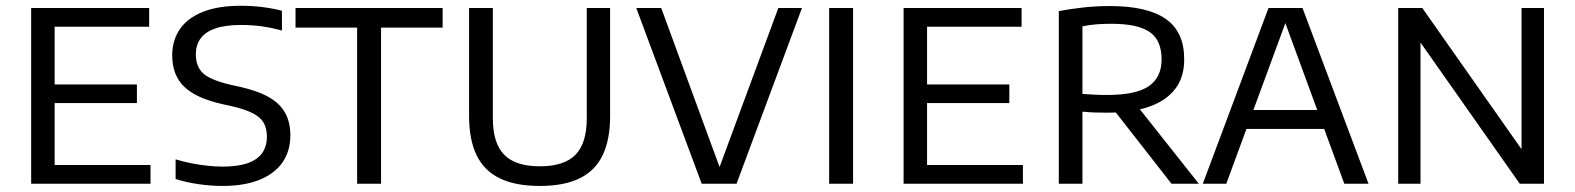

<svg xmlns="http://www.w3.org/2000/svg" viewBox="-20 -622 5332 650"><path d="M85.5 0V-595H485V-531.5H165V-63.5H489.5V0ZM135.5 -273V-336H443.5V-273Z M733 7.5Q694 7.5 652.2 1.5Q610.5 -4.5 574.5 -16V-82.5Q601.5 -74.5 629.2 -69Q657 -63.5 683.5 -60.8Q710 -58 733.5 -58Q785.5 -58 818.8 -69.8Q852 -81.5 867.8 -104.2Q883.5 -127 883.5 -159.5Q883.5 -187 872.8 -206Q862 -225 836 -238.5Q810 -252 764.5 -262.5L733 -269.5Q643.5 -289.5 603.2 -328.8Q563 -368 563 -434.5Q563 -484.5 588.2 -522.2Q613.5 -560 665.2 -581.2Q717 -602.5 796.5 -602.5Q832.5 -602.5 868.8 -598Q905 -593.5 934.5 -585.5V-518.5Q901 -528 866.8 -532.8Q832.5 -537.5 797.5 -537.5Q742.5 -537.5 708.5 -525.5Q674.5 -513.5 658.8 -491.5Q643 -469.5 643 -438.5Q643 -397 667.2 -374.2Q691.5 -351.5 758.5 -335.5L790 -328.5Q851.5 -315 889.5 -293.5Q927.5 -272 945.2 -240Q963 -208 963 -164Q963 -111.5 937 -73.2Q911 -35 859.8 -13.8Q808.5 7.5 733 7.5Z M1189 0V-528.5H980.5V-595H1478.5V-528.5H1270V0Z M1807.5 7.5Q1725 7.5 1672 -18.2Q1619 -44 1593.5 -96.5Q1568 -149 1568 -229.5V-595H1648.5V-222Q1648.5 -137 1687 -98Q1725.5 -59 1807.5 -59Q1890 -59 1928.2 -98Q1966.5 -137 1966.5 -222V-595H2045.5V-229.5Q2045.5 -149 2020.2 -96.5Q1995 -44 1942.2 -18.2Q1889.5 7.5 1807.5 7.5Z M2355.5 0 2134 -595H2218.5L2424.5 -33.5H2407.5L2615 -595H2695L2473.5 0Z M2787 0V-595H2868V0Z M3039 0V-595H3438.5V-531.5H3118.5V-63.5H3443V0ZM3089 -273V-336H3397V-273Z M3564.5 0V-584.5Q3602 -591.5 3645.5 -596.5Q3689 -601.5 3737.5 -601.5Q3864.5 -601.5 3926.8 -557.8Q3989 -514 3989 -422Q3989.5 -362 3959.2 -321.8Q3929 -281.5 3870.8 -261Q3812.5 -240.5 3728 -240.5Q3706 -240.5 3685.2 -241.2Q3664.5 -242 3644.5 -244V0ZM3946 0 3728 -279H3817.5L4038.5 0ZM3728 -300.5Q3825.5 -300.5 3869 -330.2Q3912.5 -360 3912.5 -421Q3912.5 -485.5 3872.2 -513.5Q3832 -541.5 3743 -541.5Q3713.5 -541.5 3690.2 -539.5Q3667 -537.5 3644.5 -533V-304Q3668 -302.5 3685.5 -301.5Q3703 -300.5 3728 -300.5Z M4052 0 4274.5 -595H4389.5L4613 0H4531L4325.5 -560H4337.5L4131.5 0ZM4174 -185.5 4192.5 -249.5H4471.5L4489.5 -185.5Z M4713.5 0V-595H4795L5147.5 -93.5H5131V-595H5207V0H5125L4772.5 -501.5H4789V0Z"/></svg>

Font: Encode Sans SC
Style: Regular
Weight: 400
Version: Version 3.002